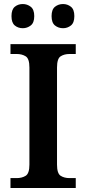

<svg xmlns="http://www.w3.org/2000/svg" viewBox="-20 -933 428 953"><path d="M32 0V-49H63Q89 -49 107.5 -60.5Q126 -72 126 -116V-598Q126 -642 107.5 -653.5Q89 -665 63 -665H32V-714H356V-665H325Q299 -665 281 -653.5Q263 -642 263 -598V-116Q263 -72 281 -60.5Q299 -49 325 -49H356V0ZM293 -793Q270 -793 253 -806.5Q236 -820 236 -853Q236 -886 253 -899.5Q270 -913 293 -913Q315 -913 332 -899.5Q349 -886 349 -853Q349 -820 332 -806.5Q315 -793 293 -793ZM93 -793Q70 -793 53.5 -806.5Q37 -820 37 -853Q37 -886 53.5 -899.5Q70 -913 93 -913Q115 -913 132.5 -899.5Q150 -886 150 -853Q150 -820 132.5 -806.5Q115 -793 93 -793Z"/></svg>

Font: Noto Serif Thai SemiBold
Style: Regular
Weight: 600
Designer: Monotype Design Team
Foundry: Monotype Imaging Inc.
Version: Version 2.001; ttfautohint (v1.8.4.7-5d5b)